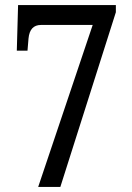

<svg xmlns="http://www.w3.org/2000/svg" viewBox="-20 -734 517 754"><path d="M130 0 344 -636H141Q97 -636 92 -583L88 -535H46L51 -714H435V-686L217 0Z"/></svg>

Font: Noto Serif Thai Condensed
Style: Regular
Weight: 400
Width: 3
Designer: Monotype Design Team
Foundry: Monotype Imaging Inc.
Version: Version 2.002; ttfautohint (v1.8.4.7-5d5b)